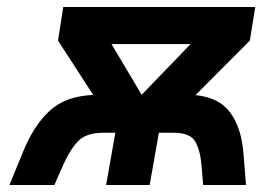

<svg xmlns="http://www.w3.org/2000/svg" viewBox="-20 -531 752 551"><path d="M7 0 46 -95Q77 -171.5 123 -213.5Q169 -255.5 247.5 -258.5L146.5 -414.5L161.5 -511H712.5L697 -414.5L541 -258Q608.5 -251.5 640.5 -208.2Q672.5 -165 678.5 -93L686 0H563L558.5 -54.5Q555 -99 540.5 -124.5Q526 -150 478.5 -150H436L409.5 0H284.5L311 -150H275Q225.5 -150 201.8 -123.5Q178 -97 158.5 -51L136 0ZM386.5 -259 527 -404.5H300Z"/></svg>

Font: Overpass
Style: Bold Italic
Weight: 700
Italic angle: -10°
Designer: Delve Withrington, Dave Bailey, Thomas Jockin
Foundry: Delve Fonts LLC
Version: Version 4.000; ttfautohint (v1.8.3)